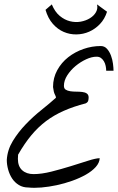

<svg xmlns="http://www.w3.org/2000/svg" viewBox="-20 -874 550 896"><path d="M11.7 -127.9Q14.6 -174.8 40 -216.3Q65.4 -257.8 100.1 -293.9Q134.8 -330.1 173.3 -360.8Q211.9 -391.6 241.2 -418Q241.2 -423.8 235.8 -433.6Q230.5 -443.4 227.5 -467.8Q227.5 -510.7 247.1 -546.4Q266.6 -582 298.3 -606.9Q330.1 -631.8 369.6 -645.5Q409.2 -659.2 450.2 -659.2Q467.8 -659.2 479.5 -646Q491.2 -632.8 498 -614.3Q504.9 -595.7 507.3 -576.2Q509.8 -556.6 509.8 -543.9H475.6Q475.6 -554.7 473.1 -566.4Q470.7 -578.1 465.3 -587.4Q460 -596.7 451.7 -603Q443.4 -609.4 430.7 -609.4Q408.2 -609.4 381.8 -597.2Q355.5 -585 332.5 -565.9Q309.6 -546.9 293.9 -522.5Q278.3 -498 278.3 -473.6Q278.3 -460.9 286.6 -455.6Q294.9 -450.2 308.1 -448.2Q321.3 -446.3 335.9 -446.3Q350.6 -446.3 363.8 -444.8Q377 -443.4 385.3 -437.5Q393.6 -431.6 393.6 -418.9Q393.6 -411.1 391.6 -403.8Q389.6 -396.5 379.9 -391.6Q323.2 -377 277.8 -356.9Q232.4 -336.9 195.3 -309.1Q158.2 -281.2 126.5 -243.2Q94.7 -205.1 64.5 -152.3Q64.5 -150.4 64 -142.6Q63.5 -134.8 63.5 -132.8Q63.5 -97.7 83.5 -79.6Q103.5 -61.5 136.7 -61.5Q173.8 -61.5 220.2 -73.2Q266.6 -85 310.5 -98.6Q354.5 -112.3 391.1 -124Q427.7 -135.7 445.3 -135.7Q444.3 -114.3 426.8 -94.7Q409.2 -75.2 380.9 -59.1Q352.5 -43 316.9 -30.3Q281.2 -17.6 244.6 -9.8Q208 -2 173.3 1Q138.7 3.9 112.3 1Q86.9 1 67.9 -10.7Q48.8 -22.5 36.6 -41Q24.4 -59.6 18.1 -82.5Q11.7 -105.5 11.7 -127.9ZM221.7 -853.5Q236.3 -818.4 258.8 -799.8Q281.2 -781.2 306.6 -774.9Q332 -768.6 356.4 -772.9Q380.9 -777.3 399.9 -789.1Q418.9 -800.8 428.2 -817.9Q437.5 -835 432.6 -853.5L479.5 -819.3Q468.8 -785.2 446.3 -761.7Q423.8 -738.3 396 -726.1Q368.2 -713.9 336.9 -713.4Q305.7 -712.9 277.3 -725.1Q249 -737.3 226.6 -762.7Q204.1 -788.1 192.4 -828.1Z"/></svg>

Font: La Belle Aurore
Style: Regular
Weight: 400
Version: Version 1.001 2001